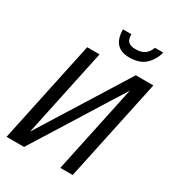

<svg xmlns="http://www.w3.org/2000/svg" viewBox="-213 -1034 1051 1156"><g transform="rotate(30 312.5 -455.5)"><path d="M14 0 165 -710H251L121 -98L503 -710H625L474 0H388L518 -612L136 0ZM414 -783Q357 -783 327.5 -815Q298 -847 298 -911H356Q356 -874 372.5 -859.5Q389 -845 422 -845Q460 -845 484 -861Q508 -877 520 -911H578Q562 -853 523 -818Q484 -783 414 -783Z"/></g></svg>

Font: Geist Mono
Style: Italic
Weight: 400
Italic angle: -12°
Monospace: yes
Designer: Basement.studio, Andrés Briganti, Mateo Zaragoza
Foundry: Basement.studio, Vercel, Andrés Briganti, Guido Ferreyra, Mateo Zaragoza
Version: Version 1.500